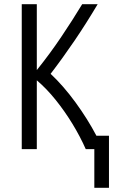

<svg xmlns="http://www.w3.org/2000/svg" viewBox="-20 -713 559 918"><path d="M431 185V0H390Q363 -61 326 -121.5Q289 -182 246 -235.5Q203 -289 156 -329V0H84V-693H156V-378Q218 -455 272.5 -536Q327 -617 373 -693H447Q393 -602 337 -519.5Q281 -437 222 -360Q283 -303 341 -223.5Q399 -144 441 -64H501V185Z"/></svg>

Font: Ubuntu Sans Condensed
Style: Regular
Weight: 400
Width: 3
Designer: Dalton Maag Ltd
Foundry: Dalton Maag Ltd
Version: Version 1.006; ttfautohint (v1.8.4.7-5d5b)